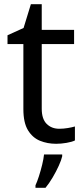

<svg xmlns="http://www.w3.org/2000/svg" viewBox="-20 -679 401 920"><path d="M264 -62Q284 -62 305 -65.5Q326 -69 339 -73V-6Q325 1 299 5.5Q273 10 249 10Q207 10 171.5 -4.5Q136 -19 114 -55Q92 -91 92 -156V-468H16V-510L93 -545L128 -659H180V-536H335V-468H180V-158Q180 -109 203.5 -85.5Q227 -62 264 -62ZM278 70Q274 88 261.5 115.5Q249 143 232.5 171Q216 199 198 221H150V209Q158 192 166.5 165.5Q175 139 182 110.5Q189 82 191 61H278Z"/></svg>

Font: Noto Sans Sundanese
Style: Regular
Weight: 400
Designer: Monotype Design Team (Regular), Sérgio L. Martins (other weights)
Foundry: Monotype Imaging Inc.
Version: Version 2.003